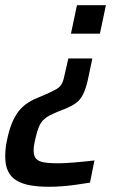

<svg xmlns="http://www.w3.org/2000/svg" viewBox="-41 -530 449 736"><path d="M147 186Q107 186 75.5 180.5Q44 175 22.5 162Q1 149 -10 126.5Q-21 104 -21 70Q-21 56 -19.5 40Q-18 24 -14 7Q-7 -28 3 -53.5Q13 -79 26 -97.5Q39 -116 57.5 -130Q76 -144 103 -155L129 -166Q161 -180 175.5 -188.5Q190 -197 196.5 -210Q203 -223 208 -249L221 -306H313L296 -225Q288 -189 277 -167.5Q266 -146 249.5 -134.5Q233 -123 209 -113L181 -102Q162 -94 148.5 -87Q135 -80 125 -70Q115 -60 108 -43.5Q101 -27 95 0Q92 13 90 24.5Q88 36 88 47Q88 68 97.5 78.5Q107 89 128 92.5Q149 96 182 96Q195 96 211.5 95Q228 94 247 92.5Q266 91 285 89Q304 87 321 85L304 170Q280 174 252 178Q224 182 197 184Q170 186 147 186ZM231 -401 254 -510H365L342 -401Z"/></svg>

Font: Saira SemiCondensed Medium
Style: Italic
Weight: 500
Width: 4
Italic angle: -12°
Designer: Hector Gatti with collaboration of the Omnibus-Type team
Foundry: Omnibus-Type
Version: Version 1.101